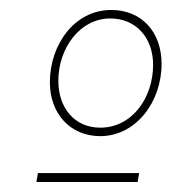

<svg xmlns="http://www.w3.org/2000/svg" viewBox="-20 -723 344 385"><path d="M53 -358H256L259 -376H56ZM181 -450C252 -450 304 -518 304 -595C304 -659 264 -703 203 -703C129 -703 80 -633 80 -558C80 -495 121 -450 181 -450ZM181 -467C130 -467 97 -506 97 -561C97 -626 140 -686 201 -686C253 -686 287 -647 287 -593C287 -527 245 -467 181 -467Z"/></svg>

Font: Fixel Text 20240404 Thin
Style: Italic
Weight: 100
Width: 4
Italic angle: -10°
Designer: AlfaBravo + MacPaw
Foundry: Kyrylo Tkachov, Marchela Mozhyna, Serhii Makarenko, Maria Weinstein, Zakhar Kryvoshyya
Version: Version 1.211;Glyphs 3.2 (3225)